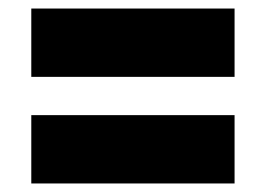

<svg xmlns="http://www.w3.org/2000/svg" viewBox="-20 -532 624 451"><path d="M53.5 -101V-261.5Q108 -261.5 158.2 -261.5Q208.5 -261.5 253 -261.5H331.5Q376 -261.5 426.5 -261.5Q477 -261.5 531 -261.5V-101Q477 -101 426.5 -101Q376 -101 331.5 -101H253Q208.5 -101 158.2 -101Q108 -101 53.5 -101ZM53.5 -351.5V-512Q108 -512 158.2 -512Q208.5 -512 253 -512H331.5Q376 -512 426.5 -512Q477 -512 531 -512V-351.5Q477 -351.5 426.5 -351.5Q376 -351.5 331.5 -351.5H253Q208.5 -351.5 158.2 -351.5Q108 -351.5 53.5 -351.5Z"/></svg>

Font: Commissioner Thin ExtraBold
Style: Regular
Weight: 800
Version: Version 1.000